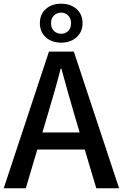

<svg xmlns="http://www.w3.org/2000/svg" viewBox="-20 -1015 662 1035"><path d="M0 0 244 -737H378L622 0H499L380 -400Q362 -460 345 -521.5Q328 -583 311 -645H307Q291 -582 273.5 -521Q256 -460 238 -400L119 0ZM138 -209V-301H482V-209ZM310 -785Q259 -785 227 -814Q195 -843 195 -890Q195 -938 227 -966.5Q259 -995 310 -995Q360 -995 392.5 -966.5Q425 -938 425 -890Q425 -843 392.5 -814Q360 -785 310 -785ZM310 -833Q332 -833 347.5 -848Q363 -863 363 -890Q363 -916 347.5 -931.5Q332 -947 310 -947Q287 -947 271 -931.5Q255 -916 255 -890Q255 -863 271 -848Q287 -833 310 -833Z"/></svg>

Font: Noto Sans SC Thin Medium
Style: Regular
Weight: 500
Version: Version 2.004-H2;hotconv 1.0.118;makeotfexe 2.5.65603